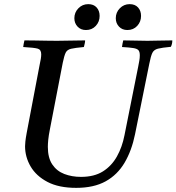

<svg xmlns="http://www.w3.org/2000/svg" viewBox="-20 -896 852 927"><path d="M348 11Q264 11 209.5 -17.5Q155 -46 128 -92Q101 -138 101 -190Q101 -198 102.5 -213Q104 -228 109 -255L171 -581Q175 -599 177 -611.5Q179 -624 179 -634Q179 -656 162.5 -661Q146 -666 92 -669Q94 -685 98 -701Q118 -701 147.5 -700.5Q177 -700 207 -699.5Q237 -699 255 -699Q282 -699 322 -700Q362 -701 391 -701Q391 -694 389 -685.5Q387 -677 385 -669Q342 -665 323 -660.5Q304 -656 297 -641.5Q290 -627 283 -593L221 -272Q215 -242 213 -221.5Q211 -201 211 -187Q211 -134 232.5 -102Q254 -70 290.5 -56Q327 -42 371 -42Q435 -42 477 -68.5Q519 -95 544.5 -140.5Q570 -186 581 -243L647 -573Q650 -589 652.5 -602.5Q655 -616 655 -629Q655 -646 648.5 -653.5Q642 -661 623.5 -664Q605 -667 569 -669Q571 -685 575 -701Q598 -701 634 -700Q670 -699 692 -699Q714 -699 748 -700Q782 -701 812 -701Q812 -684 805 -670Q762 -666 742.5 -661Q723 -656 715.5 -640.5Q708 -625 701 -589L632 -248Q616 -169 581.5 -110.5Q547 -52 490 -20.5Q433 11 348 11ZM395 -751Q370 -751 354.5 -767.5Q339 -784 339 -808Q339 -836 358.5 -856Q378 -876 406 -876Q432 -876 446.5 -860Q461 -844 461 -819Q461 -791 442.5 -771Q424 -751 395 -751ZM595 -751Q570 -751 554.5 -767.5Q539 -784 539 -808Q539 -836 558.5 -856Q578 -876 606 -876Q632 -876 646.5 -860Q661 -844 661 -819Q661 -791 642.5 -771Q624 -751 595 -751Z"/></svg>

Font: Tiro Telugu
Style: Italic
Weight: 400
Italic angle: -11°
Designer: Telugu: John Hudson & Fiona Ross, assisted by Kaja Sojewska. Latin: John Hudson with Paul Hanslow, assisted by Kaja Soje
Foundry: Tiro Typeworks Ltd.
Version: Version 1.52